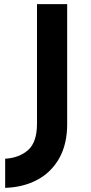

<svg xmlns="http://www.w3.org/2000/svg" viewBox="-20 -756 440 929"><path d="M305 -155Q305 -59 267 9Q229 77 161.5 113.5Q94 150 5 153V12Q73 8 116 -30Q159 -68 159 -158V-736H305Z"/></svg>

Font: Synthetic
Style: Bold
Weight: 700
Designer: Santiago Orozco
Foundry: Typemade
Version: Version 2.000; ttfautohint (v1.8.4.7-5d5b)